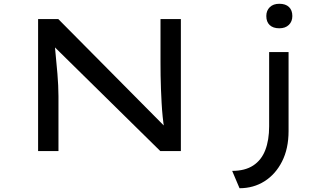

<svg xmlns="http://www.w3.org/2000/svg" viewBox="-20 -801 1760 1018"><path d="M182 0V-700H289L857 -127L851 -118Q846 -148 842.5 -182.5Q839 -217 837 -253.5Q835 -290 833.5 -327.5Q832 -365 831.5 -401Q831 -437 831 -470V-700H939V0H830L269 -552L270 -566Q272 -548 274 -523Q276 -498 279 -469Q282 -440 284.5 -409.5Q287 -379 288.5 -348.5Q290 -318 290 -291V0ZM1250 197 1211 105Q1279 105 1322.5 76.5Q1366 48 1386.5 -5Q1407 -58 1407 -131V-525H1510V-106Q1510 -13 1475.5 55Q1441 123 1382.5 160Q1324 197 1250 197ZM1461 -651Q1428 -651 1410 -668Q1392 -685 1392 -716Q1392 -745 1410.5 -763Q1429 -781 1461 -781Q1494 -781 1512 -764Q1530 -747 1530 -716Q1530 -687 1511.5 -669Q1493 -651 1461 -651Z"/></svg>

Font: Lexend Zetta
Style: Regular
Weight: 400
Designer: Bonnie Shaver-Troup, Thomas Jockin
Foundry: Lexend
Version: Version 1.007